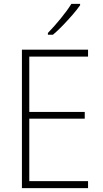

<svg xmlns="http://www.w3.org/2000/svg" viewBox="-20 -970 530 990"><path d="M434 0H93V-714H434V-678H131V-393H417V-358H131V-36H434ZM393 -943Q377 -920 353 -892.5Q329 -865 303 -838Q277 -811 253 -791H227V-800Q259 -833 293 -874.5Q327 -916 348 -950H393Z"/></svg>

Font: Noto Sans Armenian SemiCondensed ExtraLight
Style: Regular
Weight: 200
Width: 4
Designer: Monotype Design Team
Foundry: Monotype Imaging Inc.
Version: Version 2.008; ttfautohint (v1.8.4.7-5d5b)